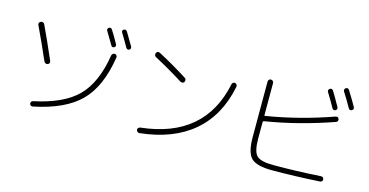

<svg xmlns="http://www.w3.org/2000/svg" viewBox="-84 -1229 3167 1648"><g transform="rotate(15 1500.0 -405.0)"><path d="M254.9 -25.4Q515.6 -80.1 638.7 -204.1Q761.7 -328.1 801.8 -579.1Q803.7 -588.9 812 -594.7Q820.3 -600.6 830.1 -599.6Q839.8 -597.7 845.2 -590.3Q850.6 -583 849.6 -573.2Q808.6 -306.6 675.3 -171.9Q542 -37.1 264.6 19.5Q254.9 21.5 247.1 16.1Q239.3 10.7 237.3 2Q235.4 -6.8 240.2 -15.1Q245.1 -23.4 254.9 -25.4ZM808.6 -653.3Q791 -644.5 781.2 -661.1Q753.9 -708 713.9 -774.4Q709 -781.2 711.4 -789.6Q713.9 -797.9 720.7 -801.8Q738.3 -812.5 750 -794.9Q780.3 -749 817.4 -680.7Q821.3 -672.9 818.8 -665Q816.4 -657.2 808.6 -653.3ZM848.6 -820.3Q856.4 -824.2 865.2 -822.3Q874 -820.3 878.9 -811.5Q919.9 -744.1 947.3 -696.3Q951.2 -688.5 949.2 -679.7Q947.3 -670.9 939.5 -667Q921.9 -658.2 910.2 -675.8Q877 -735.4 841.8 -792Q832 -810.5 848.6 -820.3ZM261.7 -379.9Q201.2 -520.5 130.9 -668Q126 -676.8 129.4 -686.5Q132.8 -696.3 142.6 -700.2Q152.3 -705.1 162.6 -701.7Q172.9 -698.2 176.8 -688.5Q223.6 -591.8 307.6 -398.4Q316.4 -374 294.9 -366.2Q285.2 -362.3 275.9 -366.2Q266.6 -370.1 261.7 -379.9Z M1176.8 -664.1Q1168 -668 1165 -678.7Q1162.1 -689.5 1167 -698.2Q1177.7 -719.7 1200.2 -708Q1338.9 -634.8 1460.9 -556.6Q1469.7 -551.8 1471.7 -541.5Q1473.6 -531.2 1468.8 -522Q1463.9 -512.7 1453.6 -511.2Q1443.4 -509.8 1434.6 -514.6Q1310.5 -592.8 1176.8 -664.1ZM1909.2 -595.7Q1856.4 -331.1 1679.2 -179.7Q1502 -28.3 1208 2.9Q1198.2 3.9 1190.4 -2.4Q1182.6 -8.8 1180.7 -18.6Q1179.7 -28.3 1186.5 -36.1Q1193.4 -43.9 1203.1 -44.9Q1758.8 -104.5 1863.3 -607.4Q1865.2 -617.2 1873 -622.1Q1880.9 -627 1891.1 -625Q1901.4 -623 1906.2 -614.7Q1911.1 -606.4 1909.2 -595.7Z M2688.5 -787.1Q2707 -796.9 2718.8 -779.3Q2743.2 -741.2 2793 -651.4Q2796.9 -643.6 2794.4 -635.3Q2792 -627 2784.2 -623Q2764.6 -614.3 2753.9 -631.8Q2713.9 -704.1 2679.7 -757.8Q2675.8 -765.6 2678.2 -773.9Q2680.7 -782.2 2688.5 -787.1ZM2820.3 -828.1Q2838.9 -837.9 2850.6 -819.3Q2900.4 -739.3 2928.7 -688.5Q2932.6 -680.7 2929.7 -671.9Q2926.8 -663.1 2918.9 -659.2Q2900.4 -649.4 2888.7 -668.9Q2851.6 -735.4 2811.5 -797.9Q2806.6 -804.7 2809.6 -814.5Q2812.5 -824.2 2820.3 -828.1ZM2388.7 16.6Q2252 16.6 2204.1 -31.2Q2156.2 -79.1 2156.2 -216.8V-709Q2156.2 -719.7 2163.1 -726.6Q2169.9 -733.4 2179.7 -733.4Q2190.4 -733.4 2197.8 -726.1Q2205.1 -718.8 2205.1 -709V-425.8Q2205.1 -417 2212.9 -418.9Q2509.8 -467.8 2798.8 -570.3Q2821.3 -577.1 2828.1 -555.7Q2831.1 -546.9 2826.7 -538.1Q2822.3 -529.3 2813.5 -526.4Q2508.8 -419.9 2212.9 -372.1Q2205.1 -370.1 2205.1 -362.3V-215.8Q2205.1 -100.6 2241.2 -64.9Q2277.3 -29.3 2391.6 -29.3Q2586.9 -29.3 2810.5 -43Q2820.3 -43.9 2827.1 -37.6Q2834 -31.2 2835 -21Q2835.9 -10.7 2829.6 -4.4Q2823.2 2 2813.5 2.9Q2585.9 16.6 2388.7 16.6Z"/></g></svg>

Font: Rounded-X Mgen+ 1mn light
Style: Regular
Weight: 200
Designer: [Source Han Sans]
Ryoko NISHIZUKA  (kana & ideographs); Paul D. Hunt (Latin, Greek & Cyrillic); Wenlong ZHANG  (bopomofo
Version: Version 1.059.20150602